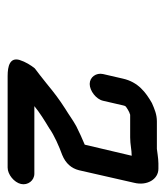

<svg xmlns="http://www.w3.org/2000/svg" viewBox="14 -734 435 503"><g transform="rotate(90 231.5 -482.5)"><path d="M244 -535 256 -587C257 -590 257 -592 258 -593C258 -595 275 -605 278 -605C279 -606 281 -606 282 -606H340C359 -606 372 -610 388 -610L359 -487C344 -481 323 -471 311 -465C296 -457 280 -445 265 -436C240 -420 223 -407 200 -388L176 -369C171 -365 165 -361 159 -356C151 -346 142 -332 137 -316C130 -291 153 -285 179 -285H419C437 -285 458 -302 462 -320C466 -338 453 -355 435 -355H258C275 -369 296 -382 316 -394C334 -407 364 -420 386 -428C408 -437 421 -452 426 -472L459 -617C467 -650 450 -680 422 -680H408C401 -680 393 -679 385 -678L370 -676H298C280 -676 266 -670 250 -663C222 -647 195 -627 186 -587L174 -535C170 -517 182 -500 200 -500C218 -500 240 -517 244 -535Z"/></g></svg>

Font: Electronic
Style: BdIt
Weight: 700
Version: Version 1.011